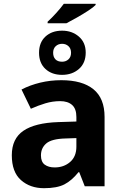

<svg xmlns="http://www.w3.org/2000/svg" viewBox="-20 -978 644 1008"><path d="M482 -958V-952Q472 -941 444 -922.5Q416 -904 384 -886Q352 -868 329 -856H230V-864Q251 -883 275 -909.5Q299 -936 315 -958ZM306 -817Q358 -817 394 -786Q430 -755 430 -702Q430 -647 394.5 -616Q359 -585 306 -585Q252 -585 218.5 -616Q185 -647 185 -701Q185 -755 218.5 -786Q252 -817 306 -817ZM306 -748Q286 -748 272.5 -735.5Q259 -723 259 -701Q259 -679 271 -666.5Q283 -654 306 -654Q326 -654 339.5 -666.5Q353 -679 353 -701Q353 -723 339.5 -735.5Q326 -748 306 -748ZM302 -557Q412 -557 470.5 -509.5Q529 -462 529 -364V0H425L396 -74H392Q357 -30 318 -10Q279 10 211 10Q138 10 90 -32.5Q42 -75 42 -163Q42 -250 103 -291.5Q164 -333 286 -337L381 -340V-364Q381 -407 358.5 -427Q336 -447 296 -447Q256 -447 218 -435.5Q180 -424 142 -407L93 -508Q137 -531 190.5 -544Q244 -557 302 -557ZM381 -253 323 -251Q251 -249 223 -225Q195 -201 195 -162Q195 -128 215 -113.5Q235 -99 267 -99Q315 -99 348 -127.5Q381 -156 381 -208Z"/></svg>

Font: Noto IKEA Simplified Chinese
Style: Bold
Weight: 700
Designer: Monotype Design Team
Foundry: Monotype Imaging Inc.
Version: Version 1.100